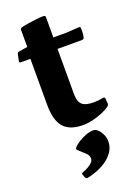

<svg xmlns="http://www.w3.org/2000/svg" viewBox="-171 -694 750 1056"><g transform="rotate(-20 204.5 -166.0)"><path d="M227.3 12.3Q149.5 12.3 114.1 -28.9Q78.7 -70 78.7 -160.1V-462.7L84.8 -496.7V-595.6Q84.8 -605.2 94.8 -608.2Q111.3 -612.6 135.9 -616.4Q160.5 -620.2 185.5 -623.2Q210.5 -626.2 228 -625.6Q237.6 -624.4 237.6 -615V-163.8Q237.6 -120.9 257.6 -103Q277.7 -85.1 326.2 -85.1Q337.5 -85.1 351.5 -86.5Q365.4 -87.9 381.3 -91.1Q390.3 -93.1 391.9 -83.1L394.1 -54.9Q395.7 -46.3 387.7 -38.7Q370.5 -25.2 342.9 -13.6Q315.4 -2 285.1 5.1Q254.7 12.3 227.3 12.3ZM22.2 -429.5Q13 -429.5 14.6 -439.5L22.7 -477.5Q24.7 -487.1 34.7 -488.7L84.8 -496.7H314.3L388 -501.4Q397.6 -502.6 397.6 -492Q398.6 -479.3 397.8 -465.9Q397 -452.4 393.8 -439.1Q390.8 -429.5 381.2 -429.5ZM151.3 293.8Q143.3 295.2 137.3 286.2L130.8 268.3Q126.2 260.3 135.8 256.3Q164.9 245.8 184.8 231Q204.8 216.2 204.8 200.3Q204.8 180.3 188.5 165.9Q172.3 151.5 149.4 130.1Q142.4 123.5 148.4 115.5Q159.3 102.4 179.4 89.5Q199.4 76.6 223.5 67.4Q247.6 58.1 268.8 58.1Q283.1 58.1 296.3 71.5Q309.4 84.8 317.9 104Q326.3 123.1 326.3 142.3Q326.3 177.3 307.8 204.1Q289.2 230.9 261.3 249.4Q233.4 267.9 203.7 278.7Q174 289.4 151.3 293.8Z"/></g></svg>

Font: Hahmlet
Style: Regular
Weight: 400
Designer: Minjoo Ham & Mark Frömberg
Foundry: hypertype
Version: Version 1.002